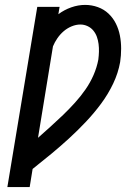

<svg xmlns="http://www.w3.org/2000/svg" viewBox="-20 -763 540 783"><path d="M10 0 132 -735H223L218 -705Q242 -723 270.5 -733Q299 -743 327 -743Q354 -743 379 -734Q404 -725 422.5 -707.5Q441 -690 452.5 -667Q464 -644 469 -618Q474 -592 474 -564.5Q474 -537 470 -510Q462 -465 441.5 -422Q421 -379 392.5 -340.5Q364 -302 330.5 -266.5Q297 -231 261.5 -198.5Q226 -166 188.5 -135Q151 -104 113 -74L101 0ZM135 -201Q161 -224 186.5 -247Q212 -270 237 -294Q262 -318 285.5 -344Q309 -370 328.5 -398Q348 -426 361.5 -457Q375 -488 381 -520Q383 -536 383.5 -552Q384 -568 382 -583.5Q380 -599 375 -613Q370 -627 360.5 -638.5Q351 -650 337 -656.5Q323 -663 308 -663Q290 -663 272 -655.5Q254 -648 239.5 -635.5Q225 -623 214 -607Q203 -591 196 -574Z"/></svg>

Font: Iosevka Slab Medium
Style: Italic
Weight: 500
Italic angle: -9°
Monospace: yes
Designer: Belleve Invis
Foundry: Belleve Invis
Version: Version 11.1.0; ttfautohint (v1.8.3)